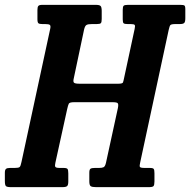

<svg xmlns="http://www.w3.org/2000/svg" viewBox="-69 -770 782 790"><path d="M-49 -25.5V-59Q-49 -71.5 -44.2 -75.2Q-39.5 -79 -28 -79H-8.5Q7 -79 11.5 -82.5Q16 -86 19.5 -104L137.5 -651Q140.5 -664 136 -667.5Q131.5 -671 117 -671H105.5Q94 -671 89.5 -674Q85 -677 85 -691V-729Q85 -741.5 89 -745.8Q93 -750 105 -750H325.5Q340.5 -750 345 -745.2Q349.5 -740.5 349.5 -725V-692Q349.5 -678.5 346 -674.8Q342.5 -671 329 -671H309.5Q293 -671 286.8 -667.2Q280.5 -663.5 277 -648.5L234.5 -447.5Q231 -433.5 235.8 -429.5Q240.5 -425.5 258.5 -425.5H417Q435 -425.5 437 -430.8Q439 -436 442 -451L485 -651Q488 -664 485 -667.5Q482 -671 468.5 -671H456.5Q444 -671 440 -674Q436 -677 436 -690V-729.5Q436 -743 440 -746.5Q444 -750 457 -750H672.5Q685.5 -750 689.5 -747.5Q693.5 -745 693.5 -732.5V-695Q693.5 -680.5 689.2 -675.8Q685 -671 670.5 -671H654Q635.5 -671 632 -666.8Q628.5 -662.5 625 -646.5L508 -102.5Q504.5 -88 506.5 -83.5Q508.5 -79 526.5 -79H547.5Q560.5 -79 563.5 -74.8Q566.5 -70.5 566.5 -57V-23.5Q566.5 -8.5 562.5 -4.2Q558.5 0 543.5 0H326Q310.5 0 304.5 -3.8Q298.5 -7.5 298.5 -24V-59.5Q298.5 -73 303.8 -76Q309 -79 321.5 -79H338.5Q351 -79 357.2 -82Q363.5 -85 367 -100L416 -325Q419 -340 415.8 -344.8Q412.5 -349.5 394.5 -349.5H236Q217 -349.5 214 -343.2Q211 -337 207.5 -321.5L159 -101Q156 -88.5 158.5 -83.8Q161 -79 176.5 -79H192.5Q205.5 -79 208.8 -74.8Q212 -70.5 212 -56.5V-23Q212 -8.5 207 -4.2Q202 0 188 0H-24Q-40.5 0 -44.8 -4.5Q-49 -9 -49 -25.5Z"/></svg>

Font: Besley* Condensed Semi
Style: Italic
Weight: 600
Width: 3
Italic angle: -13°
Designer: Owen Earl
Foundry: indestructible type*
Version: Version 3.000; ttfautohint (v1.8.3)